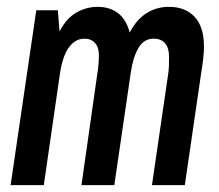

<svg xmlns="http://www.w3.org/2000/svg" viewBox="-20 -541 640 561"><path d="M11 0 86 -511H149L154 -449Q174 -488 203.5 -504.5Q233 -521 265 -521Q301 -521 325 -502.5Q349 -484 359 -446Q379 -484 408 -502.5Q437 -521 474 -521Q521 -521 548.5 -492Q576 -463 576 -404Q576 -388 573.5 -367Q571 -346 567 -322L520 0H424L471 -322Q473 -333 473.5 -346.5Q474 -360 474 -373Q474 -401 462.5 -414.5Q451 -428 429 -428Q400 -428 384 -400Q368 -372 362 -328L314 0H218L264 -323Q267 -340 268 -355Q269 -370 269 -380Q269 -403 257.5 -415.5Q246 -428 227 -428Q207 -428 192 -414.5Q177 -401 168 -377.5Q159 -354 155 -325L108 0Z"/></svg>

Font: Chivo Mono Medium
Style: Italic
Weight: 500
Italic angle: -8.05°
Monospace: yes
Designer: Hector Gatti
Foundry: Omnibus-Type
Version: Version 1.008